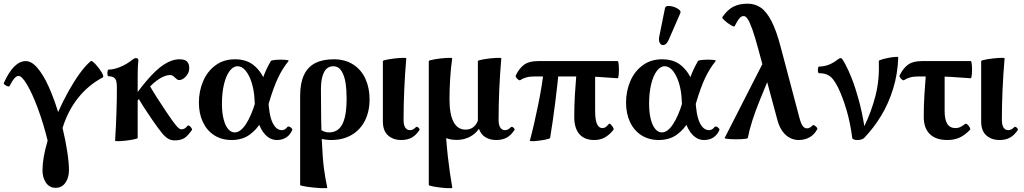

<svg xmlns="http://www.w3.org/2000/svg" viewBox="-20 -745 5528 1037"><path d="M209.5 174.3Q209.5 108.9 237.3 14.6Q214.4 -79.1 184.3 -159.7Q154.3 -240.2 126.2 -287.6Q98.1 -335 80.1 -335Q69.3 -335 57.4 -321.3Q45.4 -307.6 31.2 -279.8Q29.3 -276.4 21 -279.1Q12.7 -281.7 5.9 -287.1Q-1 -292.5 0.5 -296.4Q27.3 -356 56.9 -385.5Q86.4 -415 119.1 -415Q150.9 -415 182.6 -377.7Q214.4 -340.3 242.4 -278.3Q270.5 -216.3 293.9 -139.6Q320.3 -199.2 350.3 -252.9Q380.4 -306.6 411.1 -348.9Q441.9 -391.1 470.2 -415Q475.6 -419.4 495.4 -398.7Q515.1 -377.9 529.1 -354.5Q543 -331.1 534.7 -326.7Q456.5 -285.2 401.4 -215.6Q346.2 -146 317.9 -53.7Q334 13.7 343.3 74.2Q352.5 134.8 352.5 174.3Q352.5 214.4 333.3 241.9Q314 269.5 280.8 269.5Q247.6 269.5 228.5 242.2Q209.5 214.8 209.5 174.3Z M611.3 -272Q611.3 -293.9 607.9 -306.9Q604.5 -319.8 594.7 -326.4Q585 -333 566.4 -333Q562 -333 560.5 -342Q559.1 -351.1 560.8 -360.1Q562.5 -369.1 566.4 -369.1Q594.7 -369.1 629.6 -383.5Q664.6 -397.9 694.8 -422.4Q701.2 -427.2 705.6 -429.2Q710 -431.2 715.3 -431.2Q721.2 -431.2 724.4 -427.7Q727.5 -424.3 727.5 -418Q725.1 -398.9 724.4 -380.1Q723.6 -361.3 723.6 -333V0Q723.6 4.4 693.1 9.8Q662.6 15.1 632.1 17.1Q601.6 19 601.6 14.6Q611.3 -136.7 611.3 -272ZM950.2 -424.8Q977.5 -424.8 989.7 -413.1Q1002 -401.4 1002 -376.5Q1002 -359.4 993.2 -344.7Q984.4 -330.1 971.7 -321.3Q959 -312.5 948.2 -312.5Q941.9 -312.5 937.5 -315.4Q933.1 -318.4 925.8 -325.2Q918.5 -332.5 912.4 -336.2Q906.2 -339.8 897.9 -339.8Q874.5 -339.8 842.8 -320.8Q811 -301.8 766.1 -252.9Q721.2 -204.1 664.6 -120.1L647.9 -140.1Q717.3 -244.6 769.8 -306.6Q822.3 -368.7 865.7 -396.7Q909.2 -424.8 950.2 -424.8ZM802.2 -98.1Q752.4 -169.9 723.1 -222.2L781.7 -293.9Q821.3 -224.6 877 -142.6Q913.1 -88.9 930.7 -67.6Q948.2 -46.4 959.5 -46.4Q968.8 -46.4 976.8 -50.8Q984.9 -55.2 993.2 -65.9Q996.1 -69.8 1002.9 -65.2Q1009.8 -60.5 1014.4 -53.2Q1019 -45.9 1016.1 -42Q1001.5 -22 990 -10.5Q978.5 1 962.6 7.1Q946.8 13.2 923.3 13.2Q902.8 13.2 887 3.4Q871.1 -6.3 853 -28.6Q835 -50.8 802.2 -98.1Z M1054.2 -190.9Q1054.2 -252 1076.7 -305.4Q1099.1 -358.9 1143.3 -391.8Q1187.5 -424.8 1249 -424.8Q1312.5 -424.8 1352.3 -391.1Q1392.1 -357.4 1409.7 -309.1Q1427.2 -260.7 1429.2 -212.4Q1432.1 -124.5 1451.7 -83.3Q1471.2 -42 1502.4 -42Q1510.7 -42 1518.8 -46.6Q1526.9 -51.3 1532.2 -59.1Q1535.2 -63.5 1542.2 -61Q1549.3 -58.6 1554.7 -52.7Q1560.1 -46.9 1558.6 -43Q1546.9 -16.1 1525.6 -2.4Q1504.4 11.2 1476.1 11.2Q1441.4 11.2 1414.8 -15.4Q1388.2 -42 1372.6 -92Q1356.9 -142.1 1354.5 -210.4Q1352.5 -254.4 1340.3 -295.2Q1328.1 -335.9 1307.9 -361.6Q1287.6 -387.2 1263.2 -387.2Q1239.3 -387.2 1220 -361.3Q1200.7 -335.4 1189.7 -289.6Q1178.7 -243.7 1178.7 -186Q1178.7 -135.7 1188 -100.3Q1197.3 -64.9 1212.9 -47.4Q1228.5 -29.8 1247.6 -29.8Q1278.8 -29.8 1308.1 -74.5Q1337.4 -119.1 1359.4 -193.4Q1385.7 -283.7 1401.6 -327.9Q1417.5 -372.1 1442.9 -415.5Q1445.8 -419.9 1471.2 -421.9Q1496.6 -423.8 1519.5 -421.9Q1542.5 -419.9 1538.6 -415.5Q1506.3 -376 1482.2 -325.7Q1458 -275.4 1431.2 -185.5Q1415 -131.8 1391.6 -89.1Q1368.2 -46.4 1328.4 -17.6Q1288.6 11.2 1231 11.2Q1177.2 11.2 1137.2 -14.4Q1097.2 -40 1075.7 -85.9Q1054.2 -131.8 1054.2 -190.9Z M1601.1 253.9V-227.1Q1601.1 -294.9 1621.1 -338.6Q1641.1 -382.3 1681.4 -403.6Q1721.7 -424.8 1782.7 -424.8Q1843.8 -424.8 1887.5 -396.7Q1931.2 -368.7 1953.6 -319.6Q1976.1 -270.5 1976.1 -209Q1976.1 -143.6 1951.2 -93.8Q1926.3 -43.9 1879.4 -16.4Q1832.5 11.2 1768.6 11.2Q1737.3 11.2 1706.8 2.7Q1676.3 -5.9 1651.9 -27.3L1689.5 -70.8Q1704.1 -47.9 1721.4 -38.8Q1738.8 -29.8 1756.8 -29.8Q1789.6 -29.8 1810.5 -49.1Q1831.5 -68.4 1841.8 -108.9Q1852.1 -149.4 1852.1 -213.4Q1852.1 -259.8 1846.2 -298.1Q1840.3 -336.4 1824.2 -361.8Q1808.1 -387.2 1778.8 -387.2Q1759.8 -387.2 1745.1 -374.8Q1730.5 -362.3 1721.9 -334Q1713.4 -305.7 1713.4 -260.7Q1713.4 -92.3 1718 10Q1722.7 112.3 1729.5 164.1Q1736.3 215.8 1747.6 268.6Q1748.5 272.9 1711.9 271Q1675.3 269 1638.2 263.7Q1601.1 258.3 1601.1 253.9Z M2047.9 -89.4V-415Q2047.9 -419.4 2079.6 -424.8Q2111.3 -430.2 2143.1 -432.1Q2174.8 -434.1 2174.3 -429.7Q2159.7 -256.3 2159.7 -97.2Q2159.7 -70.3 2168.7 -56.2Q2177.7 -42 2194.8 -42Q2202.6 -42 2210.2 -45.9Q2217.8 -49.8 2227.5 -59.1Q2230 -61.5 2235.4 -58.8Q2240.7 -56.2 2244.1 -51Q2247.6 -45.9 2245.6 -43Q2227.5 -15.1 2204.1 -2Q2180.7 11.2 2147.5 11.2Q2103.5 11.2 2075.7 -13.7Q2047.9 -38.6 2047.9 -89.4Z M2295.9 253.9V-415Q2295.9 -419.4 2327.9 -424.8Q2359.9 -430.2 2391.4 -432.1Q2422.9 -434.1 2422.4 -429.7Q2415 -379.4 2411.4 -320.8Q2407.7 -262.2 2407.7 -208.5Q2407.7 -127.9 2429.7 -86.4Q2451.7 -44.9 2494.1 -44.9Q2518.1 -44.9 2534.9 -57.1Q2551.8 -69.3 2561 -93.3V-415Q2561 -419.4 2592.8 -424.8Q2624.5 -430.2 2656.2 -432.1Q2688 -434.1 2687.5 -429.7Q2672.9 -256.3 2672.9 -97.2Q2672.9 -70.3 2681.9 -56.2Q2690.9 -42 2708 -42Q2715.8 -42 2723.4 -45.9Q2731 -49.8 2740.7 -59.1Q2743.2 -61.5 2748.5 -58.8Q2753.9 -56.2 2757.3 -51Q2760.7 -45.9 2758.8 -43Q2740.7 -15.1 2717.3 -2Q2693.8 11.2 2660.6 11.2Q2627 11.2 2602.1 -3.7Q2577.1 -18.6 2566.9 -49.3Q2545.9 -20 2514.9 -4.6Q2483.9 10.7 2446.3 10.7Q2430.7 10.7 2416.5 8.3Q2402.3 5.9 2389.6 1Q2393.6 53.2 2398.9 101.1Q2404.3 148.9 2410.2 189Q2416 229 2422.9 268.6Q2423.3 272.9 2391.6 271Q2359.9 269 2327.9 263.7Q2295.9 258.3 2295.9 253.9Z M2765.6 -337.4Q2784.2 -376 2810.8 -395.5Q2837.4 -415 2883.8 -415H3315.9Q3320.3 -415 3322 -391.8Q3323.7 -368.7 3322 -345.5Q3320.3 -322.3 3315.9 -322.3Q3252 -327.1 3210.2 -329.6Q3168.5 -332 3126 -332H2864.3Q2839.8 -332 2821 -326.4Q2802.2 -320.8 2790.5 -312.5Q2786.6 -309.6 2779.8 -314.2Q2772.9 -318.8 2768.3 -325.9Q2763.7 -333 2765.6 -337.4ZM2917.5 -372.6 2999 -372.1Q2992.2 -297.9 2979 -192.9Q2965.8 -87.9 2951.2 0Q2950.7 4.4 2922.9 9.8Q2895 15.1 2867.9 17.1Q2840.8 19 2841.8 14.6Q2865.2 -72.3 2887.7 -183.8Q2910.2 -295.4 2917.5 -372.6ZM3081.5 -113.8Q3081.5 -174.8 3085.2 -236.1Q3088.9 -297.4 3096.2 -388.2H3194.3V-146Q3194.3 -98.6 3204.1 -75.9Q3213.9 -53.2 3233.9 -53.2Q3242.7 -53.2 3250.7 -58.3Q3258.8 -63.5 3268.6 -75.7Q3271.5 -79.6 3278.8 -72.8Q3286.1 -65.9 3291.3 -56.6Q3296.4 -47.4 3293.5 -43.9Q3269.5 -14.6 3245.1 -1.7Q3220.7 11.2 3189.5 11.2Q3136.7 11.2 3109.1 -20.8Q3081.5 -52.7 3081.5 -113.8Z M3361.3 -190.9Q3361.3 -252 3383.8 -305.4Q3406.2 -358.9 3450.4 -391.8Q3494.6 -424.8 3556.2 -424.8Q3619.6 -424.8 3659.4 -391.1Q3699.2 -357.4 3716.8 -309.1Q3734.4 -260.7 3736.3 -212.4Q3739.3 -124.5 3758.8 -83.3Q3778.3 -42 3809.6 -42Q3817.9 -42 3825.9 -46.6Q3834 -51.3 3839.4 -59.1Q3842.3 -63.5 3849.4 -61Q3856.4 -58.6 3861.8 -52.7Q3867.2 -46.9 3865.7 -43Q3854 -16.1 3832.8 -2.4Q3811.5 11.2 3783.2 11.2Q3748.5 11.2 3721.9 -15.4Q3695.3 -42 3679.7 -92Q3664.1 -142.1 3661.6 -210.4Q3659.7 -254.4 3647.5 -295.2Q3635.3 -335.9 3615 -361.6Q3594.7 -387.2 3570.3 -387.2Q3546.4 -387.2 3527.1 -361.3Q3507.8 -335.4 3496.8 -289.6Q3485.8 -243.7 3485.8 -186Q3485.8 -135.7 3495.1 -100.3Q3504.4 -64.9 3520 -47.4Q3535.6 -29.8 3554.7 -29.8Q3585.9 -29.8 3615.2 -74.5Q3644.5 -119.1 3666.5 -193.4Q3692.9 -283.7 3708.7 -327.9Q3724.6 -372.1 3750 -415.5Q3752.9 -419.9 3778.3 -421.9Q3803.7 -423.8 3826.7 -421.9Q3849.6 -419.9 3845.7 -415.5Q3813.5 -376 3789.3 -325.7Q3765.1 -275.4 3738.3 -185.5Q3722.2 -131.8 3698.7 -89.1Q3675.3 -46.4 3635.5 -17.6Q3595.7 11.2 3538.1 11.2Q3484.4 11.2 3444.3 -14.4Q3404.3 -40 3382.8 -85.9Q3361.3 -131.8 3361.3 -190.9ZM3540.5 -546.9 3571.8 -701.7Q3574.2 -714.8 3597.2 -712.6Q3620.1 -710.4 3639.9 -698.5Q3659.7 -686.5 3654.8 -674.8L3591.8 -530.3Q3581.5 -506.8 3567.4 -502.4Q3553.2 -498 3544.7 -511.2Q3536.1 -524.4 3540.5 -546.9Z M4179.2 -95.2 4076.2 -477.5Q4057.1 -548.3 4043 -587.6Q4028.8 -627 4018.1 -642.6Q4007.3 -658.2 3997.1 -658.2Q3988.8 -658.2 3982.2 -654.1Q3975.6 -649.9 3967.8 -638.4Q3960 -627 3947.8 -603.5Q3945.3 -598.6 3927.5 -609.1Q3909.7 -619.6 3894 -633.8Q3878.4 -647.9 3881.3 -652.3Q3908.2 -691.4 3939.9 -708.3Q3971.7 -725.1 4018.1 -725.1Q4057.6 -725.1 4088.6 -704.1Q4119.6 -683.1 4146.5 -631.6Q4173.3 -580.1 4196.8 -490.2L4296.9 -111.8Q4305.7 -77.6 4315.4 -64.7Q4325.2 -51.8 4337.9 -51.8Q4346.2 -51.8 4353.3 -55.4Q4360.4 -59.1 4370.1 -68.8Q4372.6 -71.3 4379.2 -67.4Q4385.7 -63.5 4390.9 -57.4Q4396 -51.3 4394.5 -48.3Q4379.4 -18.6 4353 -3.7Q4326.7 11.2 4293 11.2Q4269.5 11.2 4247.3 0.2Q4225.1 -10.7 4207.3 -34.4Q4189.5 -58.1 4179.2 -95.2ZM4123 -448.7 4158.2 -384.8 4085.4 -208Q4034.7 -84 4019 0Q4018.1 4.9 3986.1 6.6Q3954.1 8.3 3922.9 6.3Q3891.6 4.4 3894 0Z M4583 0Q4572.3 -83 4551.8 -152.1Q4531.2 -221.2 4506.8 -271.5Q4492.7 -299.8 4479.2 -316.7Q4465.8 -333.5 4448 -341.6Q4430.2 -349.6 4403.8 -349.6Q4399.4 -349.6 4397.9 -358.6Q4396.5 -367.7 4398.2 -376.7Q4399.9 -385.7 4403.8 -385.7Q4431.6 -385.7 4456.5 -395.5Q4481.4 -405.3 4502.9 -422.4L4505.4 -424.3Q4510.7 -428.2 4514.6 -429.7Q4518.6 -431.2 4523.4 -431.2Q4524.9 -431.2 4531.5 -421.9Q4538.1 -412.6 4546.4 -396.5Q4563 -365.7 4581.3 -319.1Q4599.6 -272.5 4617.7 -207Q4635.7 -141.6 4648.4 -63.5Q4686.5 -142.6 4708.5 -227.5Q4730.5 -312.5 4726.6 -415.5Q4726.6 -419.9 4752.9 -426.8Q4779.3 -433.6 4805.4 -436.8Q4831.5 -439.9 4831.5 -435.5Q4828.6 -346.2 4804 -266.1Q4779.3 -186 4739.3 -120.1Q4699.2 -54.2 4647.5 0Q4642.1 5.4 4632.3 8.3Q4622.6 11.2 4611.3 11.2Q4599.6 11.2 4591.6 8.3Q4583.5 5.4 4583 0Z M4969.2 -113.8Q4969.2 -174.8 4972.9 -236.1Q4976.6 -297.4 4983.9 -388.2H5082V-146Q5082 -98.6 5096.4 -75.9Q5110.8 -53.2 5140.6 -53.2Q5153.8 -53.2 5165.8 -58.3Q5177.7 -63.5 5192.4 -75.7Q5196.8 -79.1 5204.6 -72.8Q5212.4 -66.4 5217.5 -56.9Q5222.7 -47.4 5219.2 -43.9Q5190.9 -14.6 5162.4 -1.7Q5133.8 11.2 5096.7 11.2Q5034.7 11.2 5002 -20.8Q4969.2 -52.7 4969.2 -113.8ZM4838.9 -337.4Q4857.4 -376 4884 -395.5Q4910.6 -415 4957 -415H5223.1Q5227.5 -415 5229.2 -391.8Q5231 -368.7 5229.2 -345.5Q5227.5 -322.3 5223.1 -322.3Q5159.2 -327.1 5117.4 -329.6Q5075.7 -332 5033.2 -332H4937.5Q4913.1 -332 4894.3 -326.4Q4875.5 -320.8 4863.8 -312.5Q4859.9 -309.6 4853 -314.2Q4846.2 -318.8 4841.6 -325.9Q4836.9 -333 4838.9 -337.4Z M5279.3 -89.4V-415Q5279.3 -419.4 5311 -424.8Q5342.8 -430.2 5374.5 -432.1Q5406.2 -434.1 5405.8 -429.7Q5391.1 -256.3 5391.1 -97.2Q5391.1 -70.3 5400.1 -56.2Q5409.2 -42 5426.3 -42Q5434.1 -42 5441.7 -45.9Q5449.2 -49.8 5459 -59.1Q5461.4 -61.5 5466.8 -58.8Q5472.2 -56.2 5475.6 -51Q5479 -45.9 5477.1 -43Q5459 -15.1 5435.5 -2Q5412.1 11.2 5378.9 11.2Q5335 11.2 5307.1 -13.7Q5279.3 -38.6 5279.3 -89.4Z"/></svg>

Font: Junicode Two Beta VF
Style: Regular
Weight: 400
Designer: Peter S. Baker
Foundry: Briery Creek Software
Version: Version 1.031 beta; ttfautohint (v1.8.1.43-b0c9)